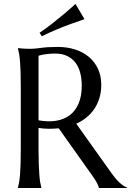

<svg xmlns="http://www.w3.org/2000/svg" viewBox="-20 -941 656 961"><path d="M172.9 -190.9Q172.9 -149.4 174.1 -118.4Q175.3 -87.4 177 -64.9Q178.7 -42.5 181.4 -27.3Q184.1 -12.2 187 -2V0H69.8V-2Q72.8 -12.2 75.4 -27.3Q78.1 -42.5 80.1 -64.9Q82 -87.4 83 -118.4Q84 -149.4 84 -190.9V-508.8Q84 -550.3 83 -581.3Q82 -612.3 80.1 -635Q78.1 -657.7 75.4 -672.9Q72.8 -688 69.8 -698.2V-700.2Q79.6 -699.2 90.3 -698.2Q99.6 -697.3 111.1 -697Q122.6 -696.8 134.8 -696.8Q153.8 -696.8 186.3 -701.4Q218.8 -706.1 269 -706.1Q315.9 -706.1 355.7 -693.4Q395.5 -680.7 424.8 -656.2Q454.1 -631.8 470.5 -596.4Q486.8 -561 486.8 -516.1Q486.8 -481 477.8 -450.9Q468.8 -420.9 452.4 -396.5Q436 -372.1 413.1 -353.3Q390.1 -334.5 361.8 -321.8L533.2 -81.1Q545.9 -63 556.9 -49.8Q567.9 -36.6 577.9 -27.3Q587.9 -18.1 597.2 -12Q606.4 -5.9 616.2 -2V0H475.1Q473.6 -9.3 465.6 -24.7Q457.5 -40 446.8 -55.2L273.9 -298.8Q250 -296.4 224.6 -296.4Q199.2 -296.4 172.9 -300.8ZM172.9 -338.9Q220.7 -330.1 260.5 -336.4Q300.3 -342.8 328.9 -364.3Q357.4 -385.7 373.3 -422.6Q389.2 -459.5 389.2 -512.2Q389.2 -548.8 380.9 -578.6Q372.6 -608.4 356.2 -629.2Q339.8 -649.9 314.9 -661.4Q290 -672.9 256.8 -672.9Q235.8 -672.9 220.2 -671.1Q204.6 -669.4 193.8 -667.5Q181.2 -665 172.9 -662.1ZM402.8 -845.2Q366.7 -833 329.6 -819.3Q313.5 -813.5 295.9 -806.6Q278.3 -799.8 260.3 -792Q242.2 -784.2 223.9 -776.1Q205.6 -768.1 189 -759.3L178.2 -777.3Q210 -798.3 241.5 -823.2Q272.9 -848.1 299.3 -870.1Q329.6 -895.5 357.9 -921.4Z"/></svg>

Font: Marcellus SC
Style: Regular
Weight: 400
Designer: Astigmatic (AOETI)
Foundry: Astigmatic (AOETI)
Version: Version 1.001